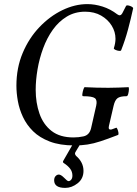

<svg xmlns="http://www.w3.org/2000/svg" viewBox="-20 -696 669 936"><path d="M343 13Q272 13 222.5 -6Q173 -25 141.5 -56Q110 -87 92 -125.5Q74 -164 67 -203.5Q60 -243 60 -278Q60 -365 90.5 -437.5Q121 -510 172 -563.5Q223 -617 284 -646.5Q345 -676 406 -676Q442 -676 480 -664Q518 -652 552 -626Q567 -615 576 -631L594 -666Q596 -671 605 -669.5Q614 -668 622 -663.5Q630 -659 629 -655Q618 -604 604 -552Q590 -500 571 -452Q570 -447 560.5 -448Q551 -449 542.5 -453Q534 -457 535 -461Q543 -486 543 -507Q543 -541 524.5 -571Q506 -601 473 -620Q440 -639 395 -639Q345 -639 305.5 -615Q266 -591 237.5 -551Q209 -511 190.5 -461Q172 -411 163 -358Q154 -305 154 -258Q154 -195 172.5 -142Q191 -89 231.5 -57.5Q272 -26 338 -26Q363 -26 386 -31Q416 -37 424 -71L449 -181Q455 -208 442.5 -217.5Q430 -227 385 -227Q380 -227 381.5 -238Q383 -249 386.5 -260Q390 -271 393 -271Q450 -268 508 -268Q539 -268 558 -269Q577 -270 606 -271Q609 -271 608.5 -260Q608 -249 605 -238Q602 -227 597 -227Q565 -227 552.5 -217Q540 -207 534 -181L511 -82Q506 -61 524 -65Q536 -69 546 -73Q549 -75 552.5 -66.5Q556 -58 557.5 -49Q559 -40 555 -38Q506 -19 471 -7.5Q436 4 406.5 8.5Q377 13 343 13ZM298 220Q244 220 244 183Q244 170 251 162.5Q258 155 267 155Q277 155 293 171Q308 187 314 187Q321 187 327 180Q333 173 333 160Q333 141 322 126.5Q311 112 291 99Q284 95 289 87L339 0H375L348 45Q342 54 351 64Q387 95 387 137Q387 175 358.5 197.5Q330 220 298 220Z"/></svg>

Font: Junicode Two Beta Condensed Medium
Style: Italic
Weight: 500
Width: 3
Italic angle: -9°
Version: Version 1.053; ttfautohint (v1.8.4)